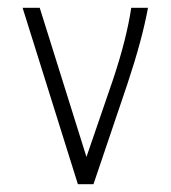

<svg xmlns="http://www.w3.org/2000/svg" viewBox="-20 -473 440 493"><path d="M180 0 38 -453H82L202 -70L270 -268Q288 -322 299.5 -367.5Q311 -413 317 -453H360Q345 -371 307 -257L220 0Z"/></svg>

Font: Inconsolata Condensed Light
Style: Regular
Weight: 300
Width: 3
Monospace: yes
Designer: Raph Levien, Cyreal, Brenton Simpson
Foundry: Raph Levien, Cyreal, Google
Version: Version 3.001; ttfautohint (v1.8.2.53-6de2)